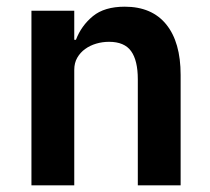

<svg xmlns="http://www.w3.org/2000/svg" viewBox="-20 -554 628 574"><path d="M74 0V-522H202V-435H207Q223 -477 257.5 -505.5Q292 -534 353 -534Q434 -534 477 -481Q520 -428 520 -330V0H392V-317Q392 -373 372 -401Q352 -429 306 -429Q286 -429 267.5 -423.5Q249 -418 234.5 -407.5Q220 -397 211 -381.5Q202 -366 202 -345V0Z"/></svg>

Font: IBM Plex Sans Arabic SemiBold
Style: Regular
Weight: 600
Designer: Mike Abbink, Paul van der Laan, Pieter van Rosmalen, Wael Morcos, Khajak Apelian
Foundry: Bold Monday
Version: Version 1.1